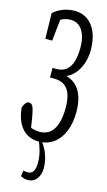

<svg xmlns="http://www.w3.org/2000/svg" viewBox="-164 -827 665 1189"><g transform="rotate(15 168.0 -232.5)"><path d="M146.5 311.5Q131.3 311.5 120.4 307.4Q109.4 303.2 101.6 299.8L106.4 262.7Q115.7 263.7 122.8 264.6Q129.9 265.6 135.7 265.6Q158.2 265.6 169.9 247.8Q181.6 230 181.6 192.4Q181.6 156.7 172.9 122.1Q164.1 87.4 146.5 46.9H168.5V55.2Q187.5 79.1 200 105.5Q212.4 131.8 218.8 160.2Q225.1 188.5 225.1 216.8Q225.1 255.4 204.6 283.4Q184.1 311.5 146.5 311.5ZM149.9 64Q109.9 64 77.4 45.7Q44.9 27.3 23.2 -11.7Q1.5 -50.8 -4.9 -113.3Q2.4 -133.3 11.7 -143.8Q21 -154.3 31.7 -154.3Q50.8 -154.3 59.1 -132.6Q67.4 -110.8 75.2 -64L89.8 31.7L58.1 -21.5Q82 -4.9 103 -0.2Q124 4.4 140.6 4.4Q179.7 4.4 206.1 -16.6Q232.4 -37.6 245.8 -79.6Q259.3 -121.6 259.3 -181.6Q259.3 -227.5 248.8 -262.2Q238.3 -296.9 212.9 -317.1Q187.5 -337.4 144 -337.4H116.7V-398.9H142.6Q181.2 -398.9 204.8 -418.7Q228.5 -438.5 239.7 -475.1Q251 -511.7 251 -561Q251 -613.8 238 -647.7Q225.1 -681.6 202.6 -698.7Q180.2 -715.8 149.9 -715.8Q120.6 -715.8 95 -704.1Q69.3 -692.4 43.9 -667.5V-716.8L90.8 -749L70.8 -561.5H26.9L23.4 -725.1Q47.4 -747.6 82.8 -761.7Q118.2 -775.9 159.2 -775.9Q206.5 -775.9 241.9 -751.2Q277.3 -726.6 297.1 -679.4Q316.9 -632.3 316.9 -565.9Q316.9 -520 302.2 -477.5Q287.6 -435.1 258.8 -405Q230 -375 189.9 -364.3V-377.4Q239.3 -370.1 270.5 -342.5Q301.8 -314.9 315.9 -271.2Q330.1 -227.5 330.1 -171.9Q330.1 -102.1 308.3 -48.8Q286.6 4.4 246.1 34.2Q205.6 64 149.9 64Z"/></g></svg>

Font: Scarab Serif
Style: Condensed
Weight: 400
Designer: John Roberts
Foundry: Scarab
Version: 1.0